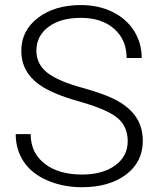

<svg xmlns="http://www.w3.org/2000/svg" viewBox="-20 -741 632 770"><path d="M492.2 -174.8Q492.2 -233.9 450.7 -268.3Q409.2 -302.7 298.8 -333.7Q188.5 -364.7 137.7 -401.4Q65.4 -453.1 65.4 -537.1Q65.4 -618.7 132.6 -669.7Q199.7 -720.7 304.2 -720.7Q375 -720.7 430.9 -693.4Q486.8 -666 517.6 -617.2Q548.3 -568.4 548.3 -508.3H487.8Q487.8 -581.1 438 -625.2Q388.2 -669.4 304.2 -669.4Q222.7 -669.4 174.3 -633.1Q126 -596.7 126 -538.1Q126 -483.9 169.4 -449.7Q212.9 -415.5 308.6 -389.4Q404.3 -363.3 453.6 -335.2Q502.9 -307.1 527.8 -268.1Q552.7 -229 552.7 -175.8Q552.7 -91.8 485.6 -41Q418.5 9.8 308.6 9.8Q233.4 9.8 170.7 -17.1Q107.9 -43.9 75.4 -92.3Q43 -140.6 43 -203.1H103Q103 -127.9 159.2 -84.5Q215.3 -41 308.6 -41Q391.6 -41 441.9 -77.6Q492.2 -114.3 492.2 -174.8Z"/></svg>

Font: Roboto-Light
Style: Regular
Weight: 300
Designer: Google
Version: Version 2.137; 2017